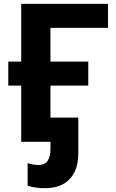

<svg xmlns="http://www.w3.org/2000/svg" viewBox="-20 -734 599 994"><path d="M539.1 -713.9V-589.8H241.2V-415H437V-291H241.2V-125H385.3V59.1Q385.7 145.5 340.8 192.9Q295.9 240.2 213.4 240.2Q164.6 240.2 123 228V110.8Q151.9 120.1 181.2 120.1Q241.2 120.1 241.2 37.1V0H89.8V-291H22.9V-415H89.8V-713.9Z"/></svg>

Font: NotoSans-Bold
Style: Bold
Weight: 700
Designer: Monotype Design team
Foundry: Monotype Imaging Inc.
Version: Version 1.04